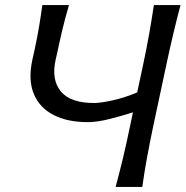

<svg xmlns="http://www.w3.org/2000/svg" viewBox="-20 -733 728 753"><path d="M433.5 0Q449 -57.5 462 -111.8Q475 -166 488.5 -231L501.5 -292.5Q460 -279 410.5 -266.5Q361 -254 323.5 -254Q245 -254 190.2 -282Q135.5 -310 112.8 -364.2Q90 -418.5 106.5 -496.5Q109 -508 111.2 -518Q113.5 -528 116 -539Q126.5 -588.5 133.2 -628.5Q140 -668.5 146 -713H250.5Q235.5 -662 225 -618Q214.5 -574 204 -524L197.5 -495.5Q181.5 -419 219 -374Q256.5 -329 349.5 -329Q374.5 -329 422 -339.5Q469.5 -350 518 -370.5L540 -473Q554.5 -541 564.5 -597Q574.5 -653 583.5 -713H688Q672 -653 658.8 -597Q645.5 -541 631 -472.5L580.5 -236Q566.5 -169 556.5 -114.2Q546.5 -59.5 538 0Z"/></svg>

Font: Commissioner Flair
Style: Italic
Weight: 400
Italic angle: -12°
Designer: Kostas Bartsokas
Foundry: Kostas Bartsokas
Version: Version 1.000; ttfautohint (v1.8.3)